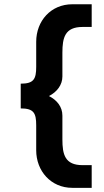

<svg xmlns="http://www.w3.org/2000/svg" viewBox="-20 -694 493 909"><path d="M322.3 -673.8C220.7 -673.8 151.4 -594.7 151.4 -496.1V-377.9C151.4 -319.3 139.6 -297.9 78.1 -297.9V-180.7C139.6 -180.7 151.4 -159.2 151.4 -100.6V17.6C151.4 115.2 220.7 195.3 322.3 195.3H414.1V87.9H371.1C287.1 87.9 275.4 37.1 275.4 -34.2V-146.5C275.4 -188.5 250 -219.7 211.9 -239.3C250 -258.8 275.4 -292 275.4 -332V-444.3C275.4 -515.6 287.1 -566.4 371.1 -566.4H414.1V-673.8Z"/></svg>

Font: Sen-gleads
Style: Bold
Weight: 700
Designer: Kosal Sen, Philatype
Foundry: Philatype
Version: Version 1.004; ttfautohint (v1.8.3)